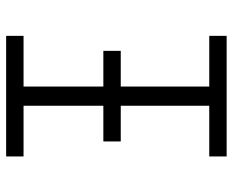

<svg xmlns="http://www.w3.org/2000/svg" viewBox="-88 -688 775 640"><g transform="rotate(-90 300.0 -367.5)"><path d="M99 0V-58H268V-677H99V-735H501V-677H332V-58H501V0ZM149 -353V-411H451V-353Z"/></g></svg>

Font: Iosevka Custom Light Extended
Style: Regular
Weight: 300
Width: 7
Monospace: yes
Designer: Belleve Invis
Foundry: Belleve Invis
Version: Version 11.2.4; ttfautohint (v1.8.4)